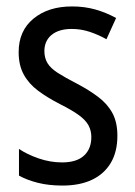

<svg xmlns="http://www.w3.org/2000/svg" viewBox="-20 -567 421 597"><path d="M345 -145Q345 -95 324.5 -60.5Q304 -26 266 -8Q228 10 174 10Q132 10 98 1.5Q64 -7 39 -21V-104Q64 -87 100 -74.5Q136 -62 173 -62Q218 -62 241 -83Q264 -104 264 -141Q264 -161 255 -177.5Q246 -194 224.5 -209.5Q203 -225 167 -243Q128 -263 99 -284.5Q70 -306 54 -335Q38 -364 38 -405Q38 -471 84 -509Q130 -547 204 -547Q243 -547 276.5 -537.5Q310 -528 341 -511L311 -445Q286 -459 259 -468Q232 -477 203 -477Q163 -477 140.5 -458.5Q118 -440 118 -408Q118 -387 127.5 -371Q137 -355 159.5 -340.5Q182 -326 219 -307Q257 -287 285.5 -265.5Q314 -244 329.5 -215.5Q345 -187 345 -145Z"/></svg>

Font: Noto Sans Thai Condensed
Style: Regular
Weight: 400
Width: 3
Designer: Monotype Design Team
Foundry: Monotype Imaging Inc.
Version: Version 2.002